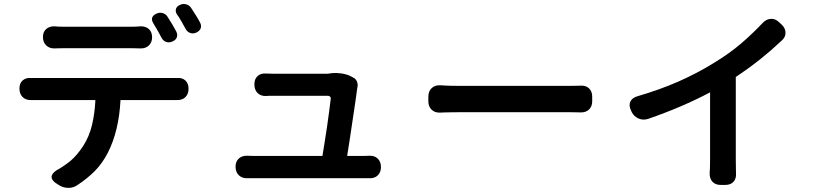

<svg xmlns="http://www.w3.org/2000/svg" viewBox="-20 -873 4040 948"><path d="M192 -690Q192 -716 208.5 -730Q225 -744 250 -743Q257 -742 269 -741.5Q281 -741 294 -741Q313 -741 346.5 -741Q380 -741 421 -741Q462 -741 503 -741Q544 -741 577 -741Q610 -741 627 -741Q655 -741 673 -743Q699 -744 715 -729.5Q731 -715 731 -689Q731 -664 715 -648.5Q699 -633 673 -634Q666 -634 652.5 -634.5Q639 -635 627 -635Q610 -635 577 -635Q544 -635 503.5 -635Q463 -635 422 -635Q381 -635 347 -635Q313 -635 295 -635Q280 -635 268 -634.5Q256 -634 250 -634Q225 -633 208.5 -648.5Q192 -664 192 -690ZM753 -806Q769 -813 784.5 -808Q800 -803 808 -789Q819 -772 831 -752Q843 -732 850 -718Q858 -702 853 -688.5Q848 -675 831 -668Q815 -661 800.5 -666Q786 -671 778 -686Q769 -703 757.5 -723.5Q746 -744 737 -758Q718 -790 753 -806ZM869 -849Q884 -856 900 -851.5Q916 -847 925 -832Q936 -815 948 -796Q960 -777 967 -763Q976 -747 971 -733.5Q966 -720 949 -712Q933 -705 918.5 -710.5Q904 -716 896 -731Q887 -748 875 -769Q863 -790 853 -803Q845 -817 849 -829.5Q853 -842 869 -849ZM76 -436Q76 -462 92 -476Q108 -490 133 -488Q139 -488 141 -488Q143 -488 148.5 -488Q154 -488 169 -488Q182 -488 221 -488Q260 -488 315 -488Q370 -488 434 -488Q498 -488 561.5 -488Q625 -488 680 -488Q735 -488 773.5 -488Q812 -488 824 -488Q835 -488 842 -488Q849 -488 854 -488Q880 -490 895.5 -475.5Q911 -461 911 -435Q911 -409 895.5 -393.5Q880 -378 854 -379Q847 -379 845.5 -379Q844 -379 824 -379H575Q567 -225 512 -118Q485 -66 448.5 -29Q412 8 362 41Q341 56 313.5 54.5Q286 53 265 37L254 30Q213 -1 259 -32Q300 -55 330 -80.5Q360 -106 390 -151Q421 -199 434.5 -256.5Q448 -314 451 -379H169Q155 -379 147 -379Q139 -379 133 -379Q108 -378 92 -393.5Q76 -409 76 -436Z M1143 -50Q1143 -76 1159.5 -90.5Q1176 -105 1201 -104Q1207 -104 1215.5 -103.5Q1224 -103 1237 -103H1572Q1577 -133 1583 -171Q1589 -209 1595 -249Q1601 -289 1605.5 -325Q1610 -361 1613 -385Q1614 -392 1609.5 -396Q1605 -400 1599 -400Q1573 -400 1532.5 -400Q1492 -400 1449.5 -400Q1407 -400 1374 -400Q1341 -400 1330 -400Q1317 -400 1308 -400Q1299 -400 1294 -399Q1268 -398 1252 -413.5Q1236 -429 1236 -457Q1236 -483 1252 -497.5Q1268 -512 1294 -510Q1300 -510 1309.5 -509.5Q1319 -509 1329 -509Q1347 -509 1384 -509Q1421 -509 1463.5 -509Q1506 -509 1543 -509Q1580 -509 1599 -509L1619 -512Q1640 -514 1665 -510.5Q1690 -507 1709 -498L1722 -491Q1736 -485 1742 -471.5Q1748 -458 1745 -443Q1745 -442 1744.5 -441Q1744 -440 1744 -438Q1741 -415 1735 -373.5Q1729 -332 1721.5 -282.5Q1714 -233 1707 -185.5Q1700 -138 1694 -103H1768Q1779 -103 1789 -103.5Q1799 -104 1804 -104Q1830 -105 1845.5 -89.5Q1861 -74 1861 -48Q1861 -23 1845.5 -7.5Q1830 8 1804 7Q1797 7 1787.5 7Q1778 7 1770 7Q1757 7 1716.5 7Q1676 7 1620 7Q1564 7 1503 7Q1442 7 1386 7Q1330 7 1290 7Q1250 7 1237 7Q1226 7 1216.5 7Q1207 7 1201 7Q1176 8 1159.5 -7.5Q1143 -23 1143 -50Z M2095 -396Q2095 -422 2111 -437.5Q2127 -453 2153 -452Q2168 -451 2179.5 -450.5Q2191 -450 2207 -449.5Q2223 -449 2249 -449Q2276 -449 2320 -449Q2364 -449 2417.5 -449Q2471 -449 2527.5 -449Q2584 -449 2636 -449Q2688 -449 2728.5 -449Q2769 -449 2790 -449Q2812 -449 2826 -449.5Q2840 -450 2846 -450Q2872 -452 2888 -437Q2904 -422 2904 -396V-373Q2904 -347 2888 -332Q2872 -317 2846 -318Q2838 -318 2823.5 -318.5Q2809 -319 2790 -319Q2769 -319 2728 -319Q2687 -319 2635 -319Q2583 -319 2527 -319Q2471 -319 2417 -319Q2363 -319 2319.5 -319Q2276 -319 2249 -319Q2221 -319 2205.5 -318.5Q2190 -318 2179 -318Q2168 -318 2153 -317Q2127 -316 2111 -331.5Q2095 -347 2095 -373Z M3095 -329Q3084 -352 3092 -370.5Q3100 -389 3125 -397Q3238 -430 3330 -470.5Q3422 -511 3506 -563Q3583 -610 3639 -658Q3695 -706 3746 -760Q3764 -779 3786.5 -780Q3809 -781 3827 -763L3840 -751Q3858 -734 3858.5 -711.5Q3859 -689 3839 -672Q3787 -623 3733 -580Q3679 -537 3613 -493V-84Q3613 -65 3613.5 -44.5Q3614 -24 3614 -17Q3616 8 3602 24Q3588 40 3562 40H3538Q3512 40 3497.5 24Q3483 8 3484 -18Q3485 -28 3485.5 -48Q3486 -68 3486 -84V-417Q3416 -380 3340 -347.5Q3264 -315 3180 -286Q3155 -278 3132.5 -288Q3110 -298 3099 -320Z"/></svg>

Font: Chiron GoRound TC SB
Style: Regular
Weight: 500
Designer: Ryoko NISHIZUKA 西塚涼子 (kana, bopomofo & ideographs); Paul D. Hunt (Latin, Greek & Cyrillic); Sandoll Communications 산돌커뮤니
Foundry: Adobe
Version: Version 1.000;hotconv 1.1.1;makeotfexe 2.6.0